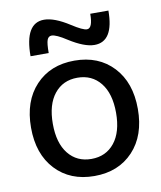

<svg xmlns="http://www.w3.org/2000/svg" viewBox="-84 -807 742 885"><g transform="rotate(-10 287.0 -365.0)"><path d="M300 -695Q351 -662 370 -662Q397 -662 397 -730H482Q482 -585 392 -585Q345 -585 274 -630Q225 -662 204 -662Q189 -662 183 -646Q177 -630 177 -585H92Q92 -740 182 -740Q230 -740 300 -695ZM105.5 -457Q174 -530 287 -530Q400 -530 468.5 -457Q537 -384 537 -260Q537 -136 468.5 -63Q400 10 287 10Q174 10 105.5 -63Q37 -136 37 -260Q37 -384 105.5 -457ZM179 -120Q219 -70 287 -70Q355 -70 395 -120Q435 -170 435 -260Q435 -350 395 -400Q355 -450 287 -450Q219 -450 179 -400Q139 -350 139 -260Q139 -170 179 -120Z"/></g></svg>

Font: Mplus 1p Medium
Style: Regular
Weight: 500
Version: Version 1.061